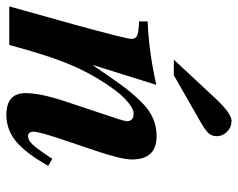

<svg xmlns="http://www.w3.org/2000/svg" viewBox="-98 -645 746 602"><g transform="rotate(90 275.0 -344.0)"><path d="M472 -135 494 -122Q453 -50 416.5 -20.5Q380 9 334 9Q266 9 266 -51Q266 -98 292 -176L347 -341Q354 -364 354 -369Q354 -390 329 -390Q316 -390 296 -373.5Q276 -357 260 -336Q213 -274 181 -201Q149 -128 115 0H-6L51 -204Q96 -368 96 -383Q96 -397 84.5 -401.5Q73 -406 41 -407V-434Q131 -437 240 -461L178 -263H179Q230 -338 252 -366.5Q274 -395 301 -421Q344 -462 401 -462Q474 -462 474 -385Q474 -351 446 -269L411 -165Q387 -94 387 -76Q387 -59 401 -59Q414 -59 428 -74Q442 -89 472 -135ZM210 -516H161L283 -647Q330 -697 353 -697Q373 -697 387 -683Q401 -669 401 -650Q401 -636 392.5 -626Q384 -616 362 -603Z"/></g></svg>

Font: STIX MathJax Latin
Style: Bold Italic
Weight: 700
Italic angle: -16.33°
Designer: MicroPress Inc., with final additions and corrections provided by Coen Hoffman, Elsevier (retired)
Version: Version 1.1.1